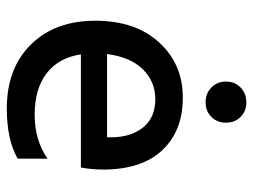

<svg xmlns="http://www.w3.org/2000/svg" viewBox="-110 -630 745 565"><g transform="rotate(90 262.5 -347.5)"><path d="M324 -683Q341 -666 341 -640Q341 -614 324 -597Q307 -580 281 -580Q255 -580 237.5 -597Q220 -614 220 -640Q220 -666 237.5 -683Q255 -700 281 -700Q307 -700 324 -683ZM139 -290H384V-308Q382 -365 353 -398.5Q324 -432 272 -432Q220 -432 184 -395.5Q148 -359 139 -290ZM299 5Q181 5 111 -66Q41 -137 41 -255.5Q41 -374 105 -443.5Q169 -513 267 -513Q365 -513 422 -452.5Q479 -392 479 -278Q479 -247 473 -213H140Q150 -147 196 -112Q242 -77 317.5 -77Q393 -77 447 -115V-27Q391 5 299 5Z"/></g></svg>

Font: Hind Jalandhar Medium
Style: Regular
Weight: 500
Designer: Namrata Goyal
Foundry: Indian Type Foundry
Version: Version 0.702;PS 1.0;hotconv 1.0.81;makeotf.lib2.5.63406